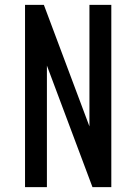

<svg xmlns="http://www.w3.org/2000/svg" viewBox="-20 -770 561 790"><path d="M83 0V-750H160.5L374 -180.5L348 -178.5V-750H438V0H360.5L147 -569.5L173 -571.5V0Z"/></svg>

Font: Mohave Light Medium
Style: Regular
Weight: 500
Version: Version 2.003